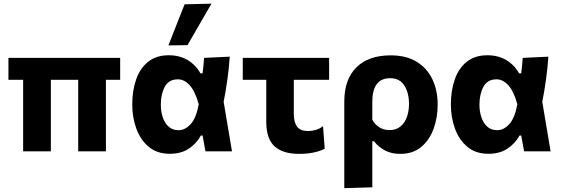

<svg xmlns="http://www.w3.org/2000/svg" viewBox="-20 -808 3000 1025"><path d="M103.5 0V-382H25V-499H621.5V-382H545.5V0H397.5V-382H251.5V0Z M886 13Q818.5 13 774 -24.2Q729.5 -61.5 707.8 -121.5Q686 -181.5 686 -250.5Q686 -324.5 706.8 -384Q727.5 -443.5 770.8 -478.2Q814 -513 880.5 -513Q939 -513 982.2 -487Q1025.5 -461 1050 -416.5H1061.5Q1064.5 -438 1066.2 -458.5Q1068 -479 1069.5 -499L1206.5 -505.5Q1202.5 -445.5 1193.8 -382.8Q1185 -320 1174 -264.5Q1185.5 -198.5 1196.2 -132.2Q1207 -66 1218.5 0H1077Q1073 -21 1069.2 -42.2Q1065.5 -63.5 1061.5 -84.5H1052.5Q1029.5 -42 988.2 -14.5Q947 13 886 13ZM933.5 -113Q968.5 -113 998 -145.5Q1027.5 -178 1041 -251.5Q1021 -322.5 992.2 -353.5Q963.5 -384.5 930 -384.5Q881 -384.5 859.8 -344.8Q838.5 -305 838.5 -249Q838.5 -214 848.5 -183Q858.5 -152 879.5 -132.5Q900.5 -113 933.5 -113ZM879 -565.5Q900.5 -620.5 922.2 -675.5Q944 -730.5 965.5 -785L1109 -788.5Q1076 -731.5 1044 -676.2Q1012 -621 981 -567Z M1577 13.5Q1489.5 13.5 1445.5 -27Q1401.5 -67.5 1401.5 -157.5V-382H1276V-499H1737V-382H1548.5V-201.5Q1548.5 -155.5 1565.8 -132Q1583 -108.5 1625.5 -108.5Q1643.5 -108.5 1664.8 -114.2Q1686 -120 1704.5 -134.5L1713.5 -14Q1692 -2 1656.5 5.8Q1621 13.5 1577 13.5Z M1818 196.5V-266Q1818 -384 1882.5 -448.2Q1947 -512.5 2065.5 -512.5Q2149.5 -512.5 2205.2 -477.8Q2261 -443 2288.8 -383.8Q2316.5 -324.5 2316.5 -250Q2316.5 -180.5 2294.8 -120.5Q2273 -60.5 2228.8 -23.5Q2184.5 13.5 2116 13.5Q2070.5 13.5 2035.8 -4.5Q2001 -22.5 1976.5 -54H1967.5V192ZM2059 -113.5Q2095 -113.5 2118.2 -133Q2141.5 -152.5 2152.5 -184.2Q2163.5 -216 2163.5 -252.5Q2163.5 -312 2138.8 -351.2Q2114 -390.5 2063 -390.5Q1967.5 -390.5 1967.5 -264V-169.5Q1981 -144 2004.5 -128.8Q2028 -113.5 2059 -113.5Z M2587 13Q2519.5 13 2475 -24.2Q2430.5 -61.5 2408.8 -121.5Q2387 -181.5 2387 -250.5Q2387 -324.5 2407.8 -384Q2428.5 -443.5 2471.8 -478.2Q2515 -513 2581.5 -513Q2640 -513 2683.2 -487Q2726.5 -461 2751 -416.5H2762.5Q2765.5 -438 2767.2 -458.5Q2769 -479 2770.5 -499L2907.5 -505.5Q2903.5 -445.5 2894.8 -382.8Q2886 -320 2875 -264.5Q2886.5 -198.5 2897.2 -132.2Q2908 -66 2919.5 0H2778Q2774 -21 2770.2 -42.2Q2766.5 -63.5 2762.5 -84.5H2753.5Q2730.5 -42 2689.2 -14.5Q2648 13 2587 13ZM2634.5 -113Q2669.5 -113 2699 -145.5Q2728.5 -178 2742 -251.5Q2722 -322.5 2693.2 -353.5Q2664.5 -384.5 2631 -384.5Q2582 -384.5 2560.8 -344.8Q2539.5 -305 2539.5 -249Q2539.5 -214 2549.5 -183Q2559.5 -152 2580.5 -132.5Q2601.5 -113 2634.5 -113Z"/></svg>

Font: Commissioner
Style: Bold
Weight: 700
Designer: Kostas Bartsokas
Foundry: Kostas Bartsokas
Version: Version 1.000; ttfautohint (v1.8.3)